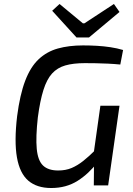

<svg xmlns="http://www.w3.org/2000/svg" viewBox="-20 -931 668 964"><path d="M397 -703Q433 -703 467 -701Q501 -699 534.5 -694Q568 -689 598 -680L584 -607Q553 -610 521.5 -611.5Q490 -613 461 -613.5Q432 -614 406 -614Q348 -614 308 -602.5Q268 -591 241.5 -562Q215 -533 198 -479Q181 -425 170 -342Q159 -243 164.5 -184Q170 -125 196 -100Q222 -75 272 -75Q310 -75 339.5 -87.5Q369 -100 398 -123Q427 -146 459 -178L470 -116Q448 -88 423 -64.5Q398 -41 369.5 -23Q341 -5 308 4Q275 13 237 13Q165 13 122 -24Q79 -61 65 -141Q51 -221 66 -348Q80 -456 106.5 -525.5Q133 -595 174 -633.5Q215 -672 270.5 -687.5Q326 -703 397 -703ZM580 -400 523 0H451L452 -108L446 -130L484 -400ZM552 -911 580 -871 427 -743H364L242 -877L279 -911L396 -814H404Z"/></svg>

Font: Exo 2 Medium
Style: Italic
Weight: 500
Italic angle: -8°
Designer: Natanael Gama
Foundry: Natanael Gama
Version: Version 2.010